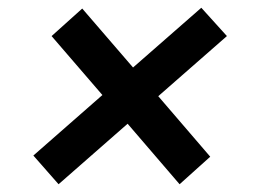

<svg xmlns="http://www.w3.org/2000/svg" viewBox="-20 -475 683 495"><path d="M131 0 66 -74 244 -230 113 -382 192 -453 323 -301 499 -455 565 -382 388 -227 522 -71 443 0 309 -156Z"/></svg>

Font: Plus Jakarta Sans SemiBold
Style: Italic
Weight: 600
Italic angle: -8°
Designer: Gumpita Rahayu
Foundry: Tokotype
Version: Version 2.071; ttfautohint (v1.8.4.7-5d5b);gftools[0.9.29]